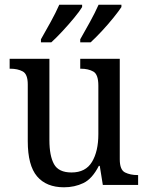

<svg xmlns="http://www.w3.org/2000/svg" viewBox="-20 -786 629 816"><path d="M252 10Q177 10 137.5 -36.5Q98 -83 98 -186V-427Q98 -471 76.5 -482.5Q55 -494 24 -494H21V-536H190V-190Q190 -124 209.5 -88.5Q229 -53 284 -53Q344 -53 371 -98Q398 -143 398 -216V-422Q398 -470 376.5 -482Q355 -494 324 -494H321V-536H489V-109Q489 -64 511.5 -53Q534 -42 564 -42H567V0H417L404 -81H400Q372 -26 334.5 -8Q297 10 252 10ZM321 -619Q341 -654 362.5 -693Q384 -732 399 -766H496V-756Q485 -739 462 -710.5Q439 -682 412.5 -653.5Q386 -625 365 -606H321ZM154 -619Q174 -654 195.5 -693Q217 -732 232 -766H329V-756Q319 -739 295.5 -710.5Q272 -682 245.5 -653.5Q219 -625 198 -606H154Z"/></svg>

Font: Noto Serif Tamil SemiCondensed
Style: Regular
Weight: 400
Width: 4
Designer: Indian Type Foundry, Tom Grace, and the Monotype Design Team
Foundry: Monotype Imaging Inc.
Version: Version 2.004; ttfautohint (v1.8.4.7-5d5b)